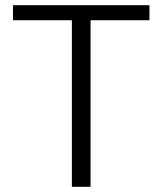

<svg xmlns="http://www.w3.org/2000/svg" viewBox="-20 -720 626 740"><path d="M257 -642H30V-700H556V-642H329V0H257Z"/></svg>

Font: KoHo
Style: Regular
Weight: 400
Version: Version 1.000; ttfautohint (v1.6)